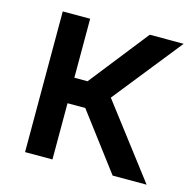

<svg xmlns="http://www.w3.org/2000/svg" viewBox="-86 -632 724 719"><g transform="rotate(15 276.5 -272.5)"><path d="M71.4 0V-545.5H177.6V-316.8H228.7L408.7 -545.5H540.1L328.8 -280.2L542.6 0H410.9L246.4 -218H177.6V0Z"/></g></svg>

Font: Inter Zeller Medium
Style: Regular
Weight: 500
Designer: Rasmus Andersson; Joe Bland
Foundry: zeller
Version: Version 3.015;git-dec3a8cb1